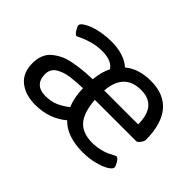

<svg xmlns="http://www.w3.org/2000/svg" viewBox="-80 -591 787 787"><g transform="rotate(45 314.0 -197.5)"><path d="M163.3 4.8Q105.4 4.8 69.8 -23.8Q34.1 -52.3 34.1 -108.6Q34.1 -134.8 42.6 -155.2Q51.1 -175.6 67.8 -189.1Q84.4 -202.5 104 -211.7Q123.7 -220.8 150.6 -225.7Q177.6 -230.7 201.5 -233.1Q225.5 -235.4 255.6 -236.2Q260.8 -285 276.7 -315.1Q256.8 -345.6 202.1 -345.6Q171.6 -345.6 144.1 -337.7Q116.5 -329.8 100.9 -322Q85.2 -314.3 83.6 -314.3Q76.5 -314.3 67 -329.4Q57.5 -344.4 57.5 -351.6Q57.5 -359.1 69.4 -367.6Q81.3 -376.1 100.3 -383.5Q119.3 -390.8 146.1 -395.6Q172.8 -400.3 199.8 -400.3Q274.3 -400.3 315.1 -363.9Q358.3 -400.3 429.3 -400.3Q506.5 -400.3 546 -352.6Q585.4 -304.8 585.4 -213.6Q585.4 -206.5 576.5 -194.6Q567.6 -182.7 560.8 -182.7H321.4Q326.2 -113.8 354.1 -82Q382.1 -50.3 438.4 -50.3Q461 -50.3 482 -55.3Q503 -60.2 515.3 -66.2Q527.5 -72.1 537.1 -77.1Q546.6 -82 548.6 -82Q555.7 -82 565.2 -66.6Q574.7 -51.1 574.7 -44Q574.7 -34.9 557.3 -23.6Q539.8 -12.3 507.5 -3.8Q475.2 4.8 439.2 4.8Q346 4.8 300.4 -43.2Q243.8 4.8 163.3 4.8ZM321.4 -237H518Q518 -345.6 427.7 -345.6Q329.8 -345.6 321.4 -237ZM166.5 -50.3Q198.6 -50.3 222.8 -60.6Q246.9 -70.9 271.1 -90Q254.5 -128.8 253.3 -181.9Q232.7 -181.5 216.8 -180.3Q201 -179.2 182.3 -176.6Q163.7 -174 150.4 -169Q137.1 -164.1 125.6 -157Q114.1 -149.8 108.2 -138.5Q102.3 -127.2 102.3 -113Q102.3 -82.4 118.7 -66.4Q135.2 -50.3 166.5 -50.3Z"/></g></svg>

Font: Jaldi
Style: Regular
Weight: 400
Designer: Pablo Cosgaya and Nicolas Silva
Foundry: Omnibus-Type
Version: Version 1.001;PS 001.001;hotconv 1.0.70;makeotf.lib2.5.58329